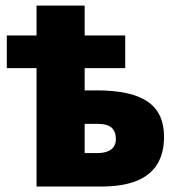

<svg xmlns="http://www.w3.org/2000/svg" viewBox="-20 -683 648 703"><path d="M290 -662.6V-553.2H438.5V-433.6H290V-352.1H334.5Q460.4 -352.1 520.5 -311Q580.6 -270 580.6 -182.1Q580.6 -122.6 555.9 -82Q531.2 -41.5 480.2 -20.8Q429.2 0 349.6 0H113.8V-433.6H4.9V-553.2H113.8V-662.6ZM337.4 -229.5H290V-122.6H338.9Q369.1 -122.6 386.7 -135.7Q404.3 -148.9 404.3 -173.8Q404.3 -201.2 388.7 -215.3Q373 -229.5 337.4 -229.5Z"/></svg>

Font: Open Sans SemiCondensed ExtraBold
Style: Regular
Weight: 800
Width: 4
Designer: Monotype Design Team
Foundry: Monotype Imaging Inc.
Version: Version 3.000